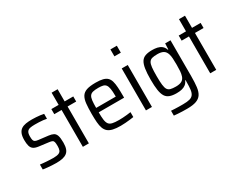

<svg xmlns="http://www.w3.org/2000/svg" viewBox="-110 -1281 2516 2021"><g transform="rotate(-30 1148.0 -270.5)"><path d="M221.1 8Q197 8 167.6 6.2Q138.3 4.5 110.7 1.7Q83 -1.1 61.4 -4.6V-64.3Q80.9 -62.3 100.3 -60.3Q119.7 -58.3 139 -57.1Q158.3 -55.9 178.1 -54.9Q198 -53.9 218.3 -53.9Q261.9 -53.9 283.6 -62.4Q305.4 -70.9 313 -89.7Q320.7 -108.6 320.7 -139Q320.7 -172.3 316.7 -188.4Q312.8 -204.6 300.2 -211Q287.6 -217.3 261.9 -220.3L144.3 -235.3Q106.3 -240.3 85.1 -254.8Q63.8 -269.2 55.6 -297.7Q47.4 -326.1 47.4 -369.7Q47.4 -417.7 59.7 -447.2Q71.9 -476.7 95.3 -492.1Q118.6 -507.4 151.4 -512.7Q184.2 -518 225.8 -518Q250 -518 275.4 -516.2Q300.8 -514.5 324.9 -511.7Q349 -508.9 367 -504.4V-444.7Q345.6 -449.2 322.6 -451.7Q299.5 -454.1 275.3 -455.1Q251.1 -456.1 224.9 -456.1Q190.5 -456.1 166.8 -451.2Q143.2 -446.3 130.7 -428.7Q118.3 -411.1 118.3 -373.5Q118.3 -344.6 122.4 -329.2Q126.5 -313.8 138.8 -306.9Q151.1 -300 175.3 -297L293.2 -283Q329.1 -278.6 350.4 -267.2Q371.6 -255.8 381.6 -227.2Q391.5 -198.6 391.5 -141.2Q391.5 -96.9 381.4 -67.8Q371.3 -38.6 350 -22.3Q328.6 -6 297.1 1Q265.5 8 221.1 8Z M546.4 0V-448.1H457.7V-510H546.4V-658H619.4V-510H724.1V-448.1H619.4V0Z M1003.2 8Q947.8 8 910.9 -0.6Q873.9 -9.2 851.8 -27.8Q829.8 -46.3 818.3 -76.6Q806.8 -106.9 803.3 -151.1Q799.8 -195.3 799.8 -254Q799.8 -326.8 805.2 -377.3Q810.5 -427.8 829.8 -459.4Q849.2 -490.9 889.2 -504.5Q929.3 -518 999.7 -518Q1052.5 -518 1085.9 -509.4Q1119.3 -500.8 1138.7 -482Q1158 -463.1 1166.7 -432.1Q1175.5 -401 1178.2 -356.8Q1181 -312.7 1181 -255.5V-231H872.3Q872.3 -176.4 876.8 -141.2Q881.3 -106.1 895.1 -86.8Q909 -67.5 938.5 -60.7Q967.9 -53.9 1018 -53.9Q1040.3 -53.9 1065.4 -55.3Q1090.4 -56.8 1115.9 -59.5Q1141.3 -62.3 1163 -65.7V-6.1Q1144.9 -3.1 1118.1 0.2Q1091.3 3.5 1061.2 5.7Q1031.2 8 1003.2 8ZM1110.7 -266.3V-294.4Q1110.7 -349.1 1105 -381.4Q1099.4 -413.7 1086.9 -430Q1074.4 -446.3 1052.3 -451.5Q1030.2 -456.7 997.3 -456.7Q955.7 -456.7 931 -450.5Q906.3 -444.4 893.3 -426.2Q880.3 -408 876.3 -374.1Q872.3 -340.2 872.3 -284.8H1129.7Z M1310.2 -658.6V-743H1388.1V-658.6ZM1313.1 0V-510H1386.2V0Z M1698.2 202Q1670.3 202 1641.6 201.2Q1612.9 200.5 1587 198.4Q1561 196.4 1540 194.3V135.2Q1560.7 136.2 1583.8 137.7Q1607 139.1 1632.4 139.3Q1657.8 139.6 1683.9 139.6Q1735.5 139.6 1765 131.5Q1794.5 123.5 1809.6 102.4Q1824.7 81.2 1829.1 44.1Q1833.5 7 1833.5 -50.1V-67.7H1828.4Q1817.9 -40.8 1798.2 -25Q1778.5 -9.1 1750.7 -1.9Q1723 5.3 1685.4 5.3Q1636 5.3 1602.9 -6.8Q1569.8 -18.8 1551.6 -47.8Q1533.4 -76.8 1525.6 -127.5Q1517.8 -178.2 1517.8 -255.5Q1517.8 -334.5 1525.9 -385.7Q1533.9 -436.9 1552.2 -465.7Q1570.4 -494.5 1603.4 -506.2Q1636.5 -518 1686 -518Q1718.5 -518 1747.6 -511.8Q1776.6 -505.5 1798.7 -488.2Q1820.9 -470.8 1832.4 -437.6H1837.5L1841 -510H1906V-71.1Q1906 3 1899.5 55.4Q1893.1 107.8 1872.3 139.8Q1851.5 171.8 1810.1 186.9Q1768.6 202 1698.2 202ZM1712.9 -59.3Q1757.9 -59.3 1784 -73.7Q1810.1 -88.1 1820.5 -120.8Q1828.9 -145.3 1831.2 -178.1Q1833.5 -210.8 1833.5 -255.5Q1833.5 -299.1 1831.4 -331.5Q1829.4 -363.8 1822.4 -385.5Q1811.1 -422.1 1784.8 -437.5Q1758.4 -452.9 1712.9 -452.9Q1672.7 -452.9 1648.7 -446.5Q1624.6 -440.1 1611.9 -420.1Q1599.2 -400.2 1595 -361Q1590.9 -321.8 1590.9 -255.5Q1590.9 -189.4 1595.5 -149.9Q1600.2 -110.5 1612.4 -91.3Q1624.6 -72.1 1649.2 -65.7Q1673.7 -59.3 1712.9 -59.3Z M2094.4 0V-448.1H2005.7V-510H2094.4V-658H2167.4V-510H2272.1V-448.1H2167.4V0Z"/></g></svg>

Font: Saira Thin SemiCondensed
Style: Regular
Weight: 100
Width: 4
Version: Version 1.101